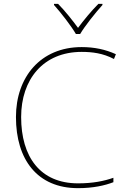

<svg xmlns="http://www.w3.org/2000/svg" viewBox="-20 -1020 654 999"><path d="M375 -843H397C421 -884 476 -953 513 -994V-1000H492C455 -963 414 -913 386 -875C358 -913 319 -963 282 -1000H261V-994C298 -953 351 -884 375 -843ZM405 -750C460 -750 516 -743 573 -713L583 -738C528 -763 470 -775 405 -775C191 -775 63 -619 63 -411C63 -190 174 -41 386 -41C465 -41 526 -55 570 -72V-95C522 -78 463 -66 386 -66C189 -66 90 -204 90 -411C90 -606 204 -750 405 -750Z"/></svg>

Font: Noto Sans Tamil UI Thin
Style: Regular
Weight: 100
Designer: Jelle Bosma - Monotype Design Team
Foundry: Monotype Imaging Inc.
Version: Version 2.004